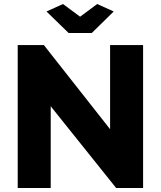

<svg xmlns="http://www.w3.org/2000/svg" viewBox="-20 -934 799 954"><path d="M232 -406V0H68V-710H198L527 -292V-710H691V0H557ZM293 -914 378 -851 463 -914 545 -877 436 -770H321L211 -877Z"/></svg>

Font: Raleway ExtraBold
Style: Regular
Weight: 800
Designer: Matt McInerney, Pablo Impallari, Rodrigo Fuenzalida
Foundry: Matt McInerney, Pablo Impallari, Rodrigo Fuenzalida
Version: Version 4.026